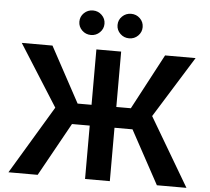

<svg xmlns="http://www.w3.org/2000/svg" viewBox="-61 -1009 1172 1074"><g transform="rotate(5 525.0 -471.5)"><path d="M594.7 -727.5V0H455.6V-727.5ZM25.4 0 254.9 -382.8 36.6 -727.5H209L377.4 -416.5H676.3L841.3 -727.5H1012.7L798.8 -383.3L1024.9 0H858.9L695.8 -299.8H356L189.5 0ZM632.3 -805.2Q603 -805.2 582.3 -825.4Q561.5 -845.7 561.5 -874Q561.5 -902.8 582.3 -922.9Q603 -942.9 632.3 -942.9Q661.6 -942.9 682.1 -922.9Q702.6 -902.8 702.6 -874Q702.6 -845.7 682.1 -825.4Q661.6 -805.2 632.3 -805.2ZM418 -805.2Q388.7 -805.2 367.9 -825.4Q347.2 -845.7 347.2 -874Q347.2 -902.8 367.9 -922.9Q388.7 -942.9 418 -942.9Q446.8 -942.9 467.5 -922.9Q488.3 -902.8 488.3 -874Q488.3 -845.7 467.5 -825.4Q446.8 -805.2 418 -805.2Z"/></g></svg>

Font: Inter
Style: 650
Weight: 650
Designer: Rasmus Andersson
Foundry: rsms
Version: Version 4.001;git-66647c0bb